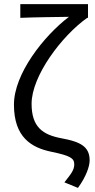

<svg xmlns="http://www.w3.org/2000/svg" viewBox="-20 -732 464 936"><path d="M360 184C400 129 417 79 417 50C417 -17 373 -41 279 -58C189 -75 134 -112 134 -226C134 -362 281 -557 405 -645H409V-712H79V-645C143 -648 261 -649 316 -650C193 -556 48 -372 48 -222C48 -63 133 -12 231 8C322 27 342 39 342 69C342 96 328 114 294 157Z"/></svg>

Font: DAIFUKU Sans
Style: Regular
Weight: 400
Designer: Original font ‘Source Han Sans JP’ : Paul D. Hunt
Foundry: Daifuku
Version: Version 1.000